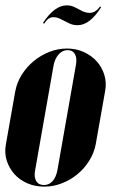

<svg xmlns="http://www.w3.org/2000/svg" viewBox="-28 -686 444 716"><path d="M222 -505Q256 -505 284.5 -492Q313 -479 332.5 -457.5Q352 -436 361 -407Q370 -378 364 -346L329 -148Q323 -116 305 -87Q287 -58 261 -36.5Q235 -15 203 -2.5Q171 10 137 10Q103 10 74 -2.5Q45 -15 25.5 -37Q6 -59 -3 -87.5Q-12 -116 -6 -148L29 -346Q35 -378 53 -407Q71 -436 97.5 -458Q124 -480 156 -492.5Q188 -505 222 -505ZM224 -499Q205 -499 191 -483.5Q177 -468 172 -443L103 -51Q98 -26 107 -11Q116 4 136 4Q155 4 168 -10.5Q181 -25 186 -51L255 -443Q260 -469 251.5 -484Q243 -499 224 -499ZM137 -598 132 -600Q175 -666 221 -666Q236 -666 249 -660L280 -644Q294 -638 306 -638Q329 -638 345 -662L349 -659Q307 -592 261 -592Q244 -592 230 -599L210 -609Q195 -617 187 -619.5Q179 -622 172 -622Q162 -622 154 -617Q146 -612 137 -598Z"/></svg>

Font: Moniqa Black Ita Display
Style: Italic
Weight: 900
Italic angle: -10°
Designer: Rajesh Rajput
Foundry: Rajesh Rajput
Version: Version 1.000